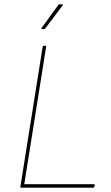

<svg xmlns="http://www.w3.org/2000/svg" viewBox="-20 -866 513 886"><path d="M78 0Q73 0 74 -4L177 -651Q178 -655 182 -655H189Q194 -655 193 -651L92 -16H414Q418 -16 417 -12L415 -3Q414 0 410 0ZM174 -732Q172 -732 171.5 -733.5Q171 -735 172 -737L249 -843Q251 -846 254 -846H267Q269 -846 270 -844.5Q271 -843 269 -841L189 -735Q188 -733 186.5 -732.5Q185 -732 183 -732Z"/></svg>

Font: Sofia Sans Hairline
Style: Italic
Weight: 1
Italic angle: -9°
Designer: Botio Nikoltchev, Ani Petrova
Foundry: lettersoup
Version: Version 4.102